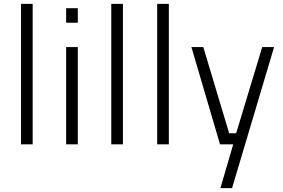

<svg xmlns="http://www.w3.org/2000/svg" viewBox="-20 -742 1457 987"><path d="M88 0V-722H148V0Z M320 0V-500H380V0ZM320 -625V-700H380V-625Z M552 0V-722H612V0Z M788 0V-722H848V0Z M964 -500H1025L1158 -57H1194L1328 -500H1389L1173 225H1113L1179 0H1111Z"/></svg>

Font: TitilliumText22L Lt
Style: Thin
Weight: 300
Designer: Campivisivi
Foundry: Campivisivi
Version: 1.000